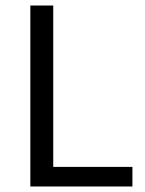

<svg xmlns="http://www.w3.org/2000/svg" viewBox="-20 -676 526 696"><path d="M90 0H460V-71H173V-656H90Z"/></svg>

Font: Giro Sans Regular
Style: Regular
Weight: 400
Designer: Paul D. Hunt
Foundry: Adobe Systems Incorporated
Version: Version 1.000;PS 1.0;hotconv 1.0.88;makeotf.lib2.5.647800